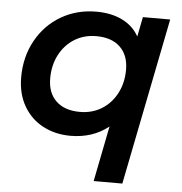

<svg xmlns="http://www.w3.org/2000/svg" viewBox="-52 -590 791 834"><g transform="rotate(5 343.0 -173.0)"><path d="M657 -534 512 194H387L435 -48Q366 7 269 7Q203 7 149.5 -21Q96 -49 65 -102.5Q34 -156 34 -228Q34 -317 73.5 -388.5Q113 -460 181.5 -500Q250 -540 335 -540Q400 -540 448 -516.5Q496 -493 521 -448L538 -534ZM485 -300Q485 -363 448 -398.5Q411 -434 344 -434Q291 -434 249.5 -408.5Q208 -383 184 -337.5Q160 -292 160 -234Q160 -171 197 -135.5Q234 -100 301 -100Q354 -100 395.5 -125.5Q437 -151 461 -196.5Q485 -242 485 -300Z"/></g></svg>

Font: Montserrat Alternates SemiBold
Style: Italic
Weight: 600
Italic angle: -11.3°
Designer: Julieta Ulanovsky
Foundry: Julieta Ulanovsky
Version: Version 7.200